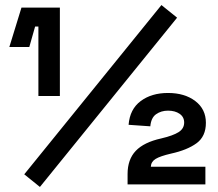

<svg xmlns="http://www.w3.org/2000/svg" viewBox="-20 -730 864 760"><path d="M132 -350V-625H119L96 -544H17L65 -700H217V-350ZM138 10 76 -40 619 -710 681 -660ZM485 0V-41Q485 -99 517.5 -133Q550 -167 618 -182Q665 -193 687 -207Q709 -221 709 -245Q709 -267 691 -279.5Q673 -292 645 -292Q618 -292 598 -278Q578 -264 575 -230L489 -236Q494 -298 537 -330Q580 -362 645 -362Q711 -362 753 -330Q795 -298 795 -244Q795 -190 758 -163Q721 -136 657 -122Q614 -112 596 -101Q578 -90 577 -70H793V0Z"/></svg>

Font: Space Grotesk Light SemiBold
Style: Regular
Weight: 600
Version: Version 2.000